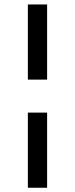

<svg xmlns="http://www.w3.org/2000/svg" viewBox="-20 -687 340 873"><path d="M106.7 -325V-666.7H194.2V-325ZM106.7 166.7V-175H194.2V166.7Z"/></svg>

Font: Familjen Grotesk GF Medium
Style: Regular
Weight: 500
Designer: Anders Wikstroem, Jonas Baeckman, Matilda Gysing, Kristian Moeller
Foundry: Familjen STHLM AB
Version: Version 2.000; Beta; Release 4; Build 6